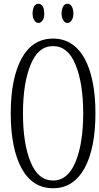

<svg xmlns="http://www.w3.org/2000/svg" viewBox="-20 -989 527 1020"><path d="M162 -882C168 -872 175 -867 184 -867C193 -867 201 -872 207 -882C213 -891 215 -903 215 -917C215 -932 213 -945 207 -955C201 -965 193 -969 184 -969C175 -969 167 -965 161 -955C156 -945 153 -932 153 -917C153 -903 156 -891 162 -882ZM316 -882C321 -872 329 -867 338 -867C347 -867 355 -872 361 -882C367 -891 370 -903 370 -917C370 -932 367 -945 361 -955C355 -965 347 -969 338 -969C329 -969 321 -965 316 -955C310 -945 307 -932 307 -917C307 -903 310 -891 316 -882ZM95 -94C134 -24 189 11 262 11C334 11 389 -24 429 -95C467 -165 487 -262 487 -387C487 -512 467 -609 429 -679C389 -749 334 -784 262 -784C189 -784 134 -749 95 -679C57 -609 37 -512 37 -387C37 -262 57 -164 95 -94ZM381 -128C354 -63 314 -30 262 -30C209 -30 170 -62 143 -127C116 -192 102 -278 102 -387C102 -494 116 -581 143 -646C170 -712 209 -744 262 -744C314 -744 354 -712 381 -646C408 -581 422 -494 422 -387C422 -280 408 -193 381 -128Z"/></svg>

Font: BUSH 25 TRIRONG 0515 A
Style: Regular
Weight: 400
Designer: Katatrad Team
Foundry: CadsonDemak